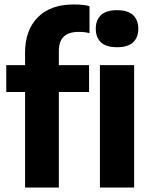

<svg xmlns="http://www.w3.org/2000/svg" viewBox="-20 -838 674 858"><path d="M92 0V-427H8V-547H92V-602Q92 -703 148.8 -760.5Q205.5 -818 309 -818Q327.5 -818 345.8 -816.5Q364 -815 380 -810.5V-690Q368 -693 356.2 -694.2Q344.5 -695.5 331.5 -695.5Q243 -695.5 243 -611V-547H378V-427H243V0ZM503 -627Q454.5 -627 431.2 -648.8Q408 -670.5 408 -709.5Q408 -748.5 431.2 -770.5Q454.5 -792.5 503 -792.5Q551.5 -792.5 574.8 -770.5Q598 -748.5 598 -709.5Q598 -670.5 574.8 -648.8Q551.5 -627 503 -627ZM426.5 0V-547H579.5V0Z"/></svg>

Font: Encode Sans SmCnd
Style: Bold
Weight: 700
Width: 4
Designer: Multiple Designers
Foundry: Impallari Type
Version: Version 3.002; ttfautohint (v1.8.3) -l 8 -r 50 -G 200 -x 14 